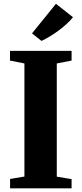

<svg xmlns="http://www.w3.org/2000/svg" viewBox="-20 -1018 441 1038"><path d="M112 -63.5V-675L34 -690.5V-743H367V-690.5L287 -675V-63L367 -49.5V0H34.5V-50.5ZM204 -797 153 -837.5 282.5 -997.5 374.5 -925Q359 -905.5 338.8 -887.2Q318.5 -869 296 -852.2Q273.5 -835.5 250.2 -821.5Q227 -807.5 205 -797Z"/></svg>

Font: Merriweather 60pt Black
Style: Regular
Weight: 900
Version: Version 2.100